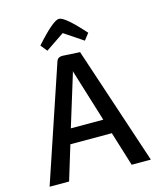

<svg xmlns="http://www.w3.org/2000/svg" viewBox="-135 -1037 938 1132"><g transform="rotate(-15 334.0 -471.0)"><path d="M334 -855 220 -778 188 -818Q298 -942 334 -942Q370 -942 480 -818L449 -778ZM25 0 262 -705Q270 -726 297 -726Q308 -726 404 -720L643 0H526L461 -210H208L144 0ZM235 -300H433L333 -624V-618Z"/></g></svg>

Font: Convergence
Style: Regular
Weight: 400
Designer: Nicolas Silva and John Vargas
Foundry: Nicolas Silva and Jonh Vargas
Version: Version 1.002